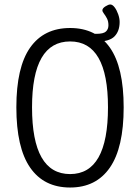

<svg xmlns="http://www.w3.org/2000/svg" viewBox="-20 -831 624 857"><path d="M293 6Q176 6 114.5 -83Q53 -172 53 -352Q53 -531 114.5 -618.5Q176 -706 293 -706Q409 -706 470.5 -618.5Q532 -531 532 -352Q532 -172 470.5 -83Q409 6 293 6ZM293 -54Q462 -54 462 -352Q462 -646 293 -646Q123 -646 123 -352Q123 -54 293 -54ZM389 -645V-680H410Q442 -680 453 -690.5Q464 -701 464 -718Q464 -736 457.5 -748.5Q451 -761 444 -770Q437 -779 437 -785Q437 -794 450.5 -802.5Q464 -811 472 -811Q482 -811 491.5 -798.5Q501 -786 507.5 -767.5Q514 -749 514 -733Q514 -692 491 -668.5Q468 -645 410 -645Z"/></svg>

Font: Asap Condensed Light
Style: Regular
Weight: 300
Width: 3
Designer: Pablo Cosgaya
Foundry: Omnibus-Type
Version: Version 3.001; ttfautohint (v1.8.4.7-5d5b)